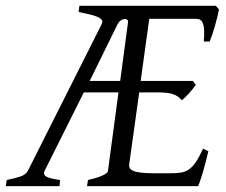

<svg xmlns="http://www.w3.org/2000/svg" viewBox="-37 -635 772 655"><path d="M363.8 -551.8 269 -358.9H373L399.9 -560.1Q400.4 -565.4 396.5 -568.1Q392.6 -570.8 386.7 -570.1Q380.9 -569.3 374.5 -564.9Q368.2 -560.5 363.8 -551.8ZM678.2 -493.2H658.2Q660.2 -515.6 659.4 -530.5Q658.7 -545.4 655.5 -554.4Q652.3 -563.5 646.5 -567.1Q640.6 -570.8 631.8 -570.8H472.2L442.9 -358.9H621.1L630.9 -345.2Q626 -338.4 619.9 -330.8Q613.8 -323.2 607.4 -316.2Q601.1 -309.1 594.7 -303Q588.4 -296.9 583 -293Q577.1 -300.3 570.3 -305.2Q563.5 -310.1 554 -313.5Q544.4 -316.9 531.2 -318.4Q518.1 -319.8 500 -319.8H438L403.8 -75.2Q402.8 -67.9 405.3 -62.3Q407.7 -56.6 417 -52.5Q426.3 -48.3 443.6 -46.1Q460.9 -43.9 490.2 -43.9H545.9Q566.4 -43.9 581.1 -46.4Q595.7 -48.8 607.9 -57.4Q620.1 -65.9 631.3 -82.5Q642.6 -99.1 655.8 -127.9L673.8 -119.1Q664.1 -76.7 654.5 -45.4Q645 -14.2 639.2 0H259.8L263.2 -21Q293.9 -27.8 311.8 -35.9Q329.6 -43.9 331.1 -50.8L367.2 -319.8H249L116.2 -54.2Q108.4 -40 120.8 -32.7Q133.3 -25.4 168 -21L166 0H-17.1L-14.2 -21Q16.1 -26.9 34.2 -33.4Q52.2 -40 59.1 -54.2L310.1 -553.2Q314 -561.5 310.1 -567.1Q306.2 -572.8 295.7 -577.4Q285.2 -582 268.6 -585.9Q252 -589.8 231 -594.2L233.9 -615.2H699.2L710 -603Q707.5 -590.3 703.9 -575.2Q700.2 -560.1 695.8 -544.9Q691.4 -529.8 686.8 -516.1Q682.1 -502.4 678.2 -493.2Z"/></svg>

Font: Akkhara
Style: Italic
Weight: 400
Italic angle: -7°
Designer: J. Victor Gaultney
Version: Version 1.00 June 13, 2006, initial release